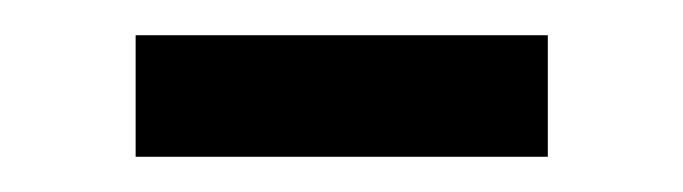

<svg xmlns="http://www.w3.org/2000/svg" viewBox="-20 -323 388 109"><path d="M57 -234V-303H291V-234Z"/></svg>

Font: Hind
Style: Regular
Weight: 400
Designer: Manushi Parikh, Satya Rajpurohit
Foundry: Indian Type Foundry
Version: Version 2.000;PS 1.0;hotconv 1.0.79;makeotf.lib2.5.61930